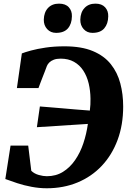

<svg xmlns="http://www.w3.org/2000/svg" viewBox="-20 -1000 702 1028"><path d="M230.5 8Q190 8 148.8 0.2Q107.5 -7.5 71.5 -19.5Q35.5 -31.5 8.5 -41.5L36.5 -220.5H131L147.5 -85.5Q163.5 -70 187.5 -63.2Q211.5 -56.5 230.5 -56.5Q279.5 -56.5 317 -79.8Q354.5 -103 382 -142.8Q409.5 -182.5 426.2 -232.5Q443 -282.5 450.5 -336.5L177.5 -319L193.5 -430Q213 -428.5 243 -426Q273 -423.5 309.2 -420.5Q345.5 -417.5 384.5 -414Q423.5 -410.5 461 -408Q463 -424 464 -440Q465 -456 464.5 -471.5Q464 -514.5 454.8 -553.2Q445.5 -592 426 -622Q406.5 -652 376.2 -669Q346 -686 304.5 -686Q282.5 -686 267.8 -680.2Q253 -674.5 244 -665.5Q235 -656.5 231 -646.5Q225.5 -632 220 -617.2Q214.5 -602.5 208.5 -587.8Q202.5 -573 197 -558Q191.5 -543 186 -528.5H70.5L97 -714Q113.5 -720.5 146.2 -729.5Q179 -738.5 224.5 -745.2Q270 -752 325.5 -752Q416.5 -752 477.2 -726.5Q538 -701 573.5 -656.2Q609 -611.5 624.2 -553.5Q639.5 -495.5 639.5 -430Q639.5 -331 609.5 -250.5Q579.5 -170 524.8 -112Q470 -54 395 -23Q320 8 230.5 8ZM280.5 -824Q251 -824 232.5 -844.2Q214 -864.5 214.5 -895Q215.5 -934.5 237.2 -957.5Q259 -980.5 296 -980.5Q331 -980.5 348.5 -961Q366 -941.5 365 -912.5Q364.5 -872.5 343.8 -848.2Q323 -824 280.5 -824ZM475 -824Q446 -824 427.8 -844.2Q409.5 -864.5 410 -895Q411 -934.5 432.8 -957.5Q454.5 -980.5 491 -980.5Q525 -980.5 542.8 -961Q560.5 -941.5 559.5 -912.5Q559 -872.5 538.2 -848.2Q517.5 -824 475 -824Z"/></svg>

Font: Merriweather 24pt Black
Style: Italic
Weight: 900
Italic angle: -7.8°
Designer: Eben Sorkin
Foundry: Eben Sorkin
Version: Version 2.101